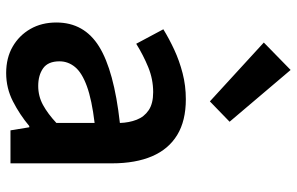

<svg xmlns="http://www.w3.org/2000/svg" viewBox="-190 -759 963 623"><g transform="rotate(90 291.5 -447.5)"><path d="M217 14Q168 14 131.5 -7Q95 -28 74 -64.5Q53 -101 53 -149Q53 -239 131 -287.5Q209 -336 379 -355Q378 -385 368.5 -409.5Q359 -434 337.5 -448.5Q316 -463 279 -463Q237 -463 198 -447Q159 -431 122 -408L75 -496Q106 -515 141.5 -531.5Q177 -548 217.5 -558.5Q258 -569 302 -569Q372 -569 418 -541Q464 -513 487 -459.5Q510 -406 510 -329V0H403L393 -61H389Q352 -30 309 -8Q266 14 217 14ZM259 -90Q292 -90 320.5 -105.5Q349 -121 379 -149V-273Q304 -264 260 -248Q216 -232 197.5 -209.5Q179 -187 179 -159Q179 -122 201.5 -106Q224 -90 259 -90ZM309 -647 118 -822 207 -909 375 -711Z"/></g></svg>

Font: Noto Sans KR SemiBold
Style: Regular
Weight: 600
Designer: Ryoko NISHIZUKA  (kana, bopomofo & ideographs); Paul D. Hunt (Latin, Greek & Cyrillic); Sandoll Communications , Soo-you
Foundry: Adobe
Version: Version 2.004-H2;hotconv 1.0.118;makeotfexe 2.5.65603